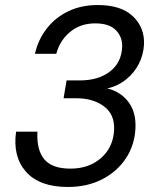

<svg xmlns="http://www.w3.org/2000/svg" viewBox="-20 -732 630 764"><path d="M250 12Q137 12 83.5 -48.5Q30 -109 44 -208H129Q125 -136 156 -98.5Q187 -61 260 -61Q335 -61 383 -104Q431 -147 434 -215Q437 -277 393.5 -309Q350 -341 285 -341H233L245 -412H298Q371 -412 417 -447Q463 -482 466 -544Q468 -584 441.5 -611.5Q415 -639 359 -639Q300 -639 259 -605Q218 -571 204 -518H119Q132 -575 166.5 -619Q201 -663 252.5 -687.5Q304 -712 369 -712Q462 -712 509 -667Q556 -622 553 -555Q551 -515 533 -479Q515 -443 482.5 -416.5Q450 -390 407 -380Q459 -368 490.5 -327Q522 -286 519 -222Q516 -155 481 -102Q446 -49 386.5 -18.5Q327 12 250 12Z"/></svg>

Font: DM Sans Italic
Style: Regular
Weight: 400
Italic angle: -10°
Designer: Colophon Foundry, Jonny Pinhorn
Foundry: Colophon Foundry
Version: Version 4.004; ttfautohint (v1.8.4.7-5d5b)